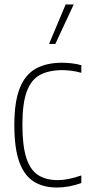

<svg xmlns="http://www.w3.org/2000/svg" viewBox="-20 -828 391 857"><path d="M234 9Q173 9 130.5 -17.8Q88 -44.5 66 -105.5Q44 -166.5 44 -270Q44 -373.5 68.2 -434.5Q92.5 -495.5 140 -521.8Q187.5 -548 257 -548Q276.5 -548 299 -545.5Q321.5 -543 343 -537V-503Q318.5 -510 296 -512.5Q273.5 -515 259 -515Q198.5 -515 158.8 -493.8Q119 -472.5 99.5 -419.5Q80 -366.5 80 -272Q80 -176.5 97.8 -122.5Q115.5 -68.5 150.8 -46.2Q186 -24 238 -24Q260 -24 285.8 -29Q311.5 -34 343 -45V-11Q287.5 9 234 9ZM199 -632 273 -808H309L227 -632Z"/></svg>

Font: Encode Sans Condensed Condensed Thin
Style: Regular
Weight: 100
Width: 3
Designer: Multiple Designers
Foundry: Impallari Type
Version: Version 3.000; ttfautohint (v1.8.3) -l 8 -r 50 -G 200 -x 14 